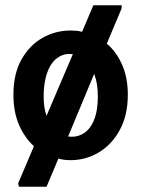

<svg xmlns="http://www.w3.org/2000/svg" viewBox="-20 -605 537 730"><path d="M52 105 49 92 109 -49Q73 -82 52 -131Q31 -180 31 -245Q31 -324 61.5 -378.5Q92 -433 141.5 -461Q191 -489 248 -489Q260 -489 271 -488Q282 -487 292 -484L335 -585H443L442 -572L386 -439Q422 -409 444 -359.5Q466 -310 466 -245Q466 -167 435.5 -111Q405 -55 355.5 -25.5Q306 4 248 4Q236 4 224.5 2.5Q213 1 202 -2L157 105ZM157 -165 257 -399Q250 -400 243.5 -400Q237 -400 231 -399Q211 -395 195.5 -383Q180 -371 169 -350.5Q158 -330 152 -301.5Q146 -273 146 -238Q146 -217 148.5 -199Q151 -181 157 -165ZM266 -86Q292 -90 311.5 -108.5Q331 -127 341.5 -159.5Q352 -192 352 -239Q352 -264 348.5 -285Q345 -306 338 -324L239 -86Q246 -85 253 -85Q260 -85 266 -86Z"/></svg>

Font: Kreon Light SemiBold
Style: Regular
Weight: 600
Version: Version 2.002